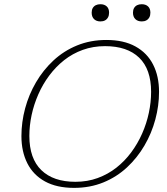

<svg xmlns="http://www.w3.org/2000/svg" viewBox="-20 -902 813 932"><path d="M122.5 -242Q122.5 -132.5 180.8 -76Q239 -19.5 346 -19.5Q404.5 -19.5 454.2 -37.8Q504 -56 544.8 -88Q585.5 -120 617 -162.5Q648.5 -205 670 -253.8Q691.5 -302.5 702.5 -354.2Q713.5 -406 713.5 -456Q713.5 -566 655.5 -622Q597.5 -678 490 -678Q432 -678 382 -660Q332 -642 291.2 -609.8Q250.5 -577.5 219 -535.2Q187.5 -493 166 -444Q144.5 -395 133.5 -343.8Q122.5 -292.5 122.5 -242ZM752 -456Q752 -389 734 -322Q716 -255 681.2 -195.5Q646.5 -136 596.5 -89.5Q546.5 -43 481.8 -16.5Q417 10 339.5 10Q255.5 10 198.5 -21.2Q141.5 -52.5 112.8 -109.2Q84 -166 84 -241.5Q84 -309 102 -376Q120 -443 154.8 -502.5Q189.5 -562 239.5 -608.5Q289.5 -655 354.2 -681.5Q419 -708 496.5 -708Q580.5 -708 637.5 -676.5Q694.5 -645 723.2 -588.5Q752 -532 752 -456ZM467.5 -798Q448 -798 436.5 -809.2Q425 -820.5 425 -840.5Q425 -854 430.2 -863Q435.5 -872 445 -876.8Q454.5 -881.5 467.5 -881.5Q486.5 -881.5 498 -871Q509.5 -860.5 509.5 -840.5Q509.5 -827 504.2 -817.5Q499 -808 489.8 -803Q480.5 -798 467.5 -798ZM668 -798Q648.5 -798 637 -809.2Q625.5 -820.5 625.5 -840.5Q625.5 -854 630.8 -863Q636 -872 645.5 -876.8Q655 -881.5 668 -881.5Q687 -881.5 698.5 -871Q710 -860.5 710 -840.5Q710 -827 704.8 -817.5Q699.5 -808 690.2 -803Q681 -798 668 -798Z"/></svg>

Font: Newsreader 9pt ExtraLight
Style: Italic
Weight: 250
Italic angle: -17°
Designer: Hugues Gentile
Foundry: Production Type
Version: Version 1.003